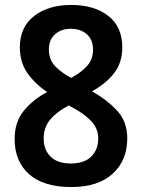

<svg xmlns="http://www.w3.org/2000/svg" viewBox="-20 -744 572 774"><path d="M267 -724Q360 -724 416.5 -680Q473 -636 473 -553Q473 -491 439.5 -448.5Q406 -406 351 -376Q411 -342 452 -298Q493 -254 493 -186Q493 -97 434 -43.5Q375 10 268 10Q155 10 97 -42Q39 -94 39 -183Q39 -252 75.5 -297Q112 -342 170 -373Q121 -406 90.5 -449.5Q60 -493 60 -553Q60 -635 117.5 -679.5Q175 -724 267 -724ZM265 -628Q227 -628 202 -606Q177 -584 177 -544Q177 -504 202 -477.5Q227 -451 267 -430Q306 -451 330.5 -477.5Q355 -504 355 -544Q355 -584 330 -606Q305 -628 265 -628ZM156 -185Q156 -141 183.5 -113Q211 -85 265 -85Q320 -85 348 -113Q376 -141 376 -186Q376 -226 347.5 -256Q319 -286 273 -310L257 -319Q208 -293 182 -261.5Q156 -230 156 -185Z"/></svg>

Font: Noto Sans Hebrew SemiCondensed SemiBold
Style: Regular
Weight: 600
Width: 4
Designer: Monotype Design Team
Foundry: Monotype Imaging Inc.
Version: Version 2.004; ttfautohint (v1.8.4.7-5d5b)